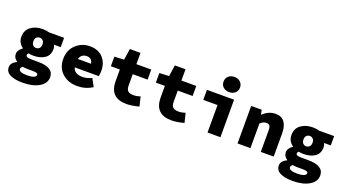

<svg xmlns="http://www.w3.org/2000/svg" viewBox="-66 -1484 4332 2405"><g transform="rotate(20 2100.0 -282.0)"><path d="M269 206Q168 206 106 176Q44 146 44 82Q44 22 120 -14V-18Q70 -50 70 -104Q70 -157 130 -198V-202Q100 -221 81 -254.5Q62 -288 62 -330Q62 -418 125.5 -465Q189 -512 283 -512Q330 -512 368 -500H570V-376H480Q494 -352 494 -324Q494 -240 436 -199Q378 -158 283 -158Q254 -158 220 -165Q204 -153 204 -136Q204 -120 222 -113Q240 -106 282 -106H367Q575 -106 575 24Q575 106 491.5 156Q408 206 269 206ZM344 -330Q344 -363 326.5 -380.5Q309 -398 283 -398Q257 -398 240 -380.5Q223 -363 223 -330Q223 -296 240 -278Q257 -260 283 -260Q309 -260 326.5 -278Q344 -296 344 -330ZM296 100Q347 100 379.5 87.5Q412 75 412 54Q412 36 393.5 30Q375 24 334 24H284Q234 24 208 18Q183 36 183 54Q183 100 296 100Z M930 12Q808 12 729 -58.5Q650 -129 650 -250Q650 -368 728 -440Q806 -512 912 -512Q1026 -512 1088 -443.5Q1150 -375 1150 -270Q1150 -240 1143 -198H822Q843 -118 954 -118Q1008 -118 1074 -148L1130 -46Q1038 12 930 12ZM918 -382Q844 -382 823 -310H998Q987 -382 918 -382Z M1586 12Q1362 12 1362 -212V-366H1242V-494L1370 -500L1392 -650H1534V-500H1732V-366H1534V-215Q1534 -164 1557.5 -143Q1581 -122 1631 -122Q1674 -122 1722 -138L1752 -14Q1657 12 1586 12Z M2186 12Q1962 12 1962 -212V-366H1842V-494L1970 -500L1992 -650H2134V-500H2332V-366H2134V-215Q2134 -164 2157.5 -143Q2181 -122 2231 -122Q2274 -122 2322 -138L2352 -14Q2257 12 2186 12Z M2664 0V-366H2474V-500H2836V0ZM2823 -595.5Q2792 -568 2744 -568Q2696 -568 2665 -595.5Q2634 -623 2634 -668Q2634 -713 2665 -741.5Q2696 -770 2744 -770Q2792 -770 2823 -741.5Q2854 -713 2854 -668Q2854 -623 2823 -595.5Z M3064 0V-500H3204L3216 -440H3220Q3296 -512 3387 -512Q3468 -512 3507 -458.5Q3546 -405 3546 -308V0H3374V-286Q3374 -329 3361 -347.5Q3348 -366 3316 -366Q3277 -366 3236 -328V0Z M3869 206Q3768 206 3706 176Q3644 146 3644 82Q3644 22 3720 -14V-18Q3670 -50 3670 -104Q3670 -157 3730 -198V-202Q3700 -221 3681 -254.5Q3662 -288 3662 -330Q3662 -418 3725.5 -465Q3789 -512 3883 -512Q3930 -512 3968 -500H4170V-376H4080Q4094 -352 4094 -324Q4094 -240 4036 -199Q3978 -158 3883 -158Q3854 -158 3820 -165Q3804 -153 3804 -136Q3804 -120 3822 -113Q3840 -106 3882 -106H3967Q4175 -106 4175 24Q4175 106 4091.5 156Q4008 206 3869 206ZM3944 -330Q3944 -363 3926.5 -380.5Q3909 -398 3883 -398Q3857 -398 3840 -380.5Q3823 -363 3823 -330Q3823 -296 3840 -278Q3857 -260 3883 -260Q3909 -260 3926.5 -278Q3944 -296 3944 -330ZM3896 100Q3947 100 3979.5 87.5Q4012 75 4012 54Q4012 36 3993.5 30Q3975 24 3934 24H3884Q3834 24 3808 18Q3783 36 3783 54Q3783 100 3896 100Z"/></g></svg>

Font: TypoPRO Source Code Pro
Style: Regular
Weight: 900
Monospace: yes
Designer: Paul D. Hunt, Teo Tuominen
Foundry: Adobe Systems Incorporated
Version: Version 2.010;PS 1.0;hotconv 1.0.84;makeotf.lib2.5.63406